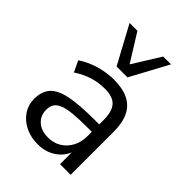

<svg xmlns="http://www.w3.org/2000/svg" viewBox="-220 -857 970 970"><g transform="rotate(45 265.0 -372.0)"><path d="M229 9Q179 9 139.5 -10.5Q100 -30 77 -64Q54 -98 54 -140Q54 -194 81.5 -225Q109 -256 172.5 -269Q236 -282 346 -282H391V-229H347Q286 -229 245 -225Q204 -221 180 -211Q156 -201 146 -185Q136 -169 136 -145Q136 -104 164.5 -78Q193 -52 242 -52Q282 -52 312.5 -71Q343 -90 360.5 -123Q378 -156 378 -199V-313Q378 -375 353 -402.5Q328 -430 271 -430Q227 -430 186 -417.5Q145 -405 102 -377L74 -436Q100 -454 133 -467.5Q166 -481 202 -488Q238 -495 271 -495Q334 -495 375 -474.5Q416 -454 436 -412.5Q456 -371 456 -306V0H380V-113H389Q381 -75 358.5 -48Q336 -21 303 -6Q270 9 229 9ZM233 -551 124 -753H180L272 -605L364 -753H420L311 -551Z"/></g></svg>

Font: Nunito Sans 12pt ExtraLight 12pt
Style: Regular
Weight: 400
Version: Version 3.101;gftools[0.9.27]